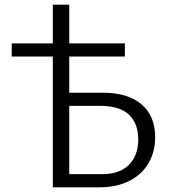

<svg xmlns="http://www.w3.org/2000/svg" viewBox="-20 -798 730 818"><path d="M30 -613H205V-778H275V-613H512V-557H275V-403H418Q525 -403 583 -353.5Q641 -304 641 -214Q641 -151 612.5 -102.5Q584 -54 530.5 -27Q477 0 404 0H205V-557H30ZM415 -56Q489 -56 529 -95.5Q569 -135 569 -204Q569 -272 529.5 -309.5Q490 -347 406 -347H275V-56Z"/></svg>

Font: QiushuiShotai Bright
Style: Regular
Weight: 400
Designer: Christian Thalmann (Catharsis Fonts)
Version: Version 1.250;